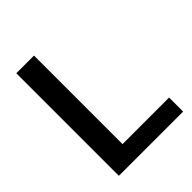

<svg xmlns="http://www.w3.org/2000/svg" viewBox="-201 -826 941 941"><g transform="rotate(-45 270.0 -355.5)"><path d="M517.6 -97.2V0H72.3V-710.9H194.8V-97.2Z"/></g></svg>

Font: Vazirmatn RD FD Medium
Style: Regular
Weight: 500
Designer: Saber Rastikerdar
Foundry: Saber Rastikerdar
Version: Version 33.003